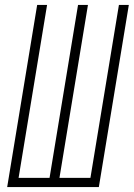

<svg xmlns="http://www.w3.org/2000/svg" viewBox="-20 -755 540 775"><path d="M9 0 130 -735H170L55 -37H180L295 -735H335L220 -37H345L460 -735H500L379 0Z"/></svg>

Font: Iosevka Extralight
Style: Italic
Weight: 200
Italic angle: -9°
Monospace: yes
Designer: Belleve Invis
Foundry: Belleve Invis
Version: Version 32.5.0; ttfautohint (v1.8.4)